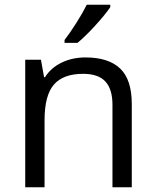

<svg xmlns="http://www.w3.org/2000/svg" viewBox="-20 -786 654 806"><path d="M452.1 0V-346.2Q452.1 -411.6 422.4 -443.8Q392.6 -476.1 329.1 -476.1Q245.1 -476.1 206.1 -430.7Q167 -385.3 167 -280.8V0H85.9V-535.2H151.9L165 -461.9H168.9Q193.8 -501.5 238.8 -523.2Q283.7 -544.9 338.9 -544.9Q435.5 -544.9 484.4 -498.3Q533.2 -451.7 533.2 -349.1V0ZM251 -618.2Q274.4 -648.4 301.5 -691.4Q328.6 -734.4 344.2 -766.1H442.9V-755.9Q421.4 -724.1 378.9 -677.7Q336.4 -631.3 305.2 -606H251Z"/></svg>

Font: Zoram GWebM
Style: Regular
Weight: 400
Foundry: Ascender Corporation
Version: Version 1.000